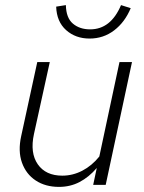

<svg xmlns="http://www.w3.org/2000/svg" viewBox="-20 -724 564 752"><path d="M211 8Q158 8 120 -17Q82 -42 66 -87Q50 -132 63 -191L126 -481H175L113 -199Q97 -125 128 -80.5Q159 -36 224 -36Q265 -36 302.5 -55.5Q340 -75 369 -111L448 -481H497L394 0H345L359 -66Q328 -30 291.5 -11Q255 8 211 8ZM331 -573Q276 -573 239 -606Q202 -639 200 -698L238 -704Q239 -654 265.5 -631.5Q292 -609 333 -609Q414 -609 454 -704L492 -692Q469 -637 427 -605Q385 -573 331 -573Z"/></svg>

Font: Red Hat Text
Style: Italic
Weight: 300
Italic angle: -12°
Designer: Pentagram, MCKL
Foundry: Pentagram, MCKL
Version: Version 1.023